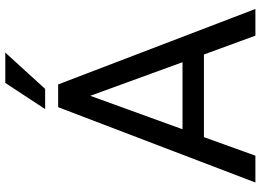

<svg xmlns="http://www.w3.org/2000/svg" viewBox="-144 -796 941 692"><g transform="rotate(-90 326.0 -450.5)"><path d="M475.1 -185.5 543 0H639.2L367.2 -710.9H285.2L13.7 0H110.4L177.2 -185.5ZM205.6 -262.7 326.2 -595.2 447.3 -262.7ZM372.6 -901.4 278.3 -757.8H351.1L481.9 -901.4Z"/></g></svg>

Font: Roboto1
Style: rg
Weight: 400
Designer: Google
Version: Version 2.137; 2017